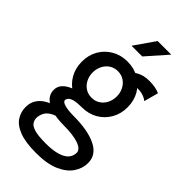

<svg xmlns="http://www.w3.org/2000/svg" viewBox="-285 -800 1101 1101"><g transform="rotate(45 265.0 -249.5)"><path d="M278.8 -459.5 342.8 -434.1Q356.4 -441.9 367.9 -445.8Q379.4 -449.7 399.9 -449.7Q425.8 -449.7 446 -443.6Q466.3 -437.5 481.9 -424.8L505.4 -512.2Q487.3 -520.5 466.3 -524.2Q445.3 -527.8 420.4 -527.8Q374.5 -527.8 342.3 -509.3Q310.1 -490.7 278.8 -459.5ZM253.9 -205.1Q228.5 -205.1 196.8 -200Q165 -194.8 135.7 -183.1Q106.4 -171.4 87.6 -151.6Q68.8 -131.8 68.8 -102.5Q68.8 -70.8 90.8 -47.9Q112.8 -24.9 154.1 -12.5Q195.3 0 253.9 0V-78.1Q214.4 -78.1 185.3 -85.4Q156.2 -92.8 156.2 -107.4Q156.2 -117.2 164.6 -126.2Q172.9 -135.3 194.1 -140.9Q215.3 -146.5 253.9 -146.5ZM505.4 53.7Q505.4 -12.2 438.5 -45.2Q371.6 -78.1 253.9 -78.1V0Q290 0 320.1 3.7Q350.1 7.3 371.8 14.6Q393.6 22 405.5 33Q417.5 43.9 417.5 58.6Q417.5 76.7 408.9 92.8Q400.4 108.9 381.1 120.8Q361.8 132.8 330.6 139.6Q299.3 146.5 253.9 146.5Q193.4 146.5 163.1 137.7Q132.8 128.9 122.6 113.8Q112.3 98.6 112.3 80.1Q112.3 61.5 122.6 39.6Q132.8 17.6 163.1 1.5Q193.4 -14.6 253.9 -14.6V-58.6Q206.5 -58.6 164.8 -50.8Q123 -43 91.6 -26.1Q60.1 -9.3 42.2 17.1Q24.4 43.5 24.4 80.1Q24.4 119.1 45.2 152.1Q65.9 185.1 116 204.8Q166 224.6 253.9 224.6Q342.3 224.6 397.7 200.2Q453.1 175.8 479.2 136.7Q505.4 97.7 505.4 53.7ZM156.2 -332Q156.2 -361.3 168.5 -385.7Q180.7 -410.2 202.6 -424.8Q224.6 -439.5 253.9 -439.5Q283.2 -439.5 305.2 -424.8Q327.1 -410.2 339.4 -385.7Q351.6 -361.3 351.6 -332Q351.6 -302.7 339.4 -278.3Q327.1 -253.9 305.2 -239.3Q283.2 -224.6 253.9 -224.6Q224.6 -224.6 202.6 -239.3Q180.7 -253.9 168.5 -278.3Q156.2 -302.7 156.2 -332ZM68.4 -332Q68.4 -278.8 92.5 -236.8Q116.7 -194.8 158.7 -170.7Q200.7 -146.5 253.9 -146.5Q307.6 -146.5 349.4 -170.7Q391.1 -194.8 415.3 -236.8Q439.5 -278.8 439.5 -332Q439.5 -385.7 415.3 -427.5Q391.1 -469.2 349.4 -493.4Q307.6 -517.6 253.9 -517.6Q200.7 -517.6 158.7 -493.4Q116.7 -469.2 92.5 -427.5Q68.4 -385.7 68.4 -332ZM292.5 -597.7 402.8 -722.7H292.5L205.6 -597.7Z"/></g></svg>

Font: Giphurs SC
Style: Regular
Weight: 400
Version: Version 0.920